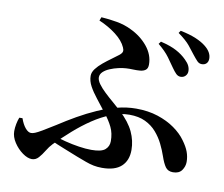

<svg xmlns="http://www.w3.org/2000/svg" viewBox="-85 -866 1169 1004"><g transform="rotate(10 500.0 -364.0)"><path d="M788.6 -564.5Q774.8 -585 753 -614.8Q731.2 -644.5 693.4 -675L703.5 -688.4Q754.7 -676.3 787.4 -659Q820.1 -641.7 842.9 -618.4Q858.5 -603.4 865.1 -589.6Q871.7 -575.8 871.7 -561Q871.7 -545.9 861.2 -535.3Q850.7 -524.7 834.1 -525.4Q821.6 -526.1 811.4 -536.3Q801.2 -546.5 788.6 -564.5ZM883.6 -650.4Q870.2 -668.2 849.8 -693.5Q829.4 -718.8 786.5 -749.5L795.4 -762.4Q844.3 -752.5 877.9 -738.4Q911.4 -724.2 932.4 -707Q967.7 -678.4 967.7 -644.7Q967.7 -628.4 958.5 -619Q949.3 -609.6 933.8 -609.6Q919.4 -609.6 909 -620.5Q898.6 -631.4 883.6 -650.4ZM367.5 -741.4 374.7 -760.1Q417.3 -757.4 458.8 -750Q500.2 -742.6 534.6 -725.5Q590.1 -699.6 626.4 -655.5Q662.6 -611.4 662.6 -559.5Q662.6 -539.1 651.5 -530.6Q640.4 -522.1 622.7 -520.4Q605 -518.8 585.1 -519.7Q565.2 -520.6 548.2 -519.5Q530.3 -518.5 507.9 -513.5Q485.4 -508.5 464.2 -499.6Q442.9 -490.8 429.4 -478Q415.9 -465.2 415.9 -448.4Q415.9 -432.7 429.7 -413.8Q443.4 -395 464.9 -374.6Q486.3 -354.2 510.5 -333.7Q534.6 -313.1 555.2 -294.1Q606.3 -246.2 628.2 -199.5Q650 -152.7 650 -103.6Q650 -47.5 616.2 -16.3Q582.5 15 514 15Q489.7 15 468.9 10.8Q448.1 6.6 426.3 -1.5Q404.4 -9.7 376.1 -20.3Q343.1 -33.8 303.8 -49.1Q264.4 -64.3 222.6 -83.5L236.9 -108.1Q266.1 -98 302.6 -88.5Q339.2 -79.1 376.3 -73.5Q413.3 -67.9 442.7 -67.9Q496.2 -67.9 515.9 -85.3Q535.7 -102.7 535.7 -130.1Q535.7 -172 520.2 -204Q504.8 -236.1 476.6 -271.6Q449.3 -307.5 425.5 -337.3Q401.8 -367.2 387.1 -394.3Q372.4 -421.5 372.4 -449Q372.4 -467.6 386.5 -486.3Q400.6 -504.9 422 -522.5Q443.4 -540.1 464.9 -555.5Q486.4 -570.8 501.4 -582.7Q515.4 -593.9 517 -603.4Q518.6 -612.8 512.8 -624.6Q497.7 -658.8 457.8 -689.5Q417.8 -720.1 367.5 -741.4ZM59.9 -168.5Q70.7 -137.3 86.2 -118.7Q101.7 -100.1 117 -100.1Q125.7 -100.1 137.9 -104.9Q150.2 -109.7 174.4 -123.9Q198.5 -138.1 240.7 -164.5Q287 -194.8 335.8 -222.7Q384.6 -250.5 434.7 -272.7Q484.8 -294.9 535.9 -308Q587 -321.2 637.1 -321.2Q701.5 -321.2 753.1 -304.2Q804.6 -287.3 843 -260Q881.4 -232.7 903.6 -201.4Q926 -171.2 935.4 -145.5Q944.9 -119.7 944.9 -92.2Q944.9 -68.3 930.3 -47.5Q915.6 -26.7 883.5 -26.7Q856.7 -26.7 843.3 -45.4Q829.9 -64.1 817.6 -100.4Q807.2 -131 791.6 -162.7Q776 -194.4 752 -222.1Q728.1 -249.8 692.8 -266.7Q657.6 -283.6 608.1 -283.6Q560.7 -283.6 511.9 -264.4Q463.1 -245.1 415.8 -213.5Q368.5 -181.8 323.8 -142.3Q279 -102.7 238.7 -62.1Q222.6 -45.4 208.9 -22.6Q195.2 0.2 180.2 16.9Q165.2 33.7 144.9 33.7Q122 33.7 94.9 14.3Q67.9 -5.1 48.4 -34.8Q29 -64.4 29 -94.5Q29 -112.8 32.9 -132.9Q36.9 -153.1 43 -168.2Z"/></g></svg>

Font: Source Han Serif JP VF
Style: Regular
Weight: 250
Designer: Ryoko NISHIZUKA 西塚涼子 (kana & ideographs); Frank Grießhammer (Latin, Greek & Cyrillic); Wenlong ZHANG 张文龙 (bopomofo); San
Foundry: Adobe
Version: Version 2.001;hotconv 1.1.0;makeotfexe 2.6.0